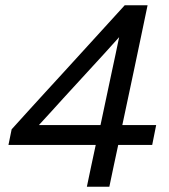

<svg xmlns="http://www.w3.org/2000/svg" viewBox="-20 -706 640 726"><path d="M308.5 0Q317 -41 324.8 -77.8Q332.5 -114.5 342 -158H12L24 -217Q51 -247 84.2 -283.5Q117.5 -320 151.2 -357Q185 -394 214 -425.5L328.5 -551Q359 -584.5 390 -618.5Q421 -652.5 451.5 -686H538Q525 -623 512.5 -564L487.5 -445L442.5 -233H570.5L555.5 -158H427Q417.5 -114.5 409.8 -77.8Q402 -41 393.5 0ZM220 -335Q197 -309.5 173.8 -284Q150.5 -258.5 127 -233H360L402 -431Q409 -465 416.5 -498.5L430.5 -565.5Q417 -550 403 -535Q389 -520 375.5 -504.5Z"/></svg>

Font: Heraclito
Style: Italic
Weight: 400
Italic angle: -12°
Designer: Kostas Bartsokas (font) & Cristiano Sobral (main changes)
Foundry: Kostas Bartsokas (font) & Cristiano Sobral (main changes)
Version: Version 1.00;July 8, 2020;FontCreator 13.0.0.2655 64-bit